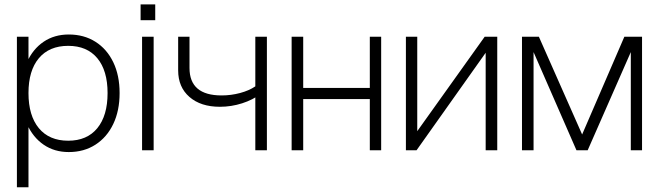

<svg xmlns="http://www.w3.org/2000/svg" viewBox="-20 -662 2904 846"><path d="M54.5 -500V163H105.5V-500ZM72.5 -252Q72.5 -174 98.8 -115.5Q125 -57 172.2 -24.5Q219.5 8 283 8Q350 8 400.5 -24.5Q451 -57 479 -115.5Q507 -174 507 -252Q507 -330 479 -388Q451 -446 400.5 -478Q350 -510 283 -510Q219.5 -510 172.2 -478Q125 -446 98.8 -388Q72.5 -330 72.5 -252ZM454 -252Q454 -152.5 408.8 -97.2Q363.5 -42 280.5 -42Q197 -42 151.2 -97.2Q105.5 -152.5 105.5 -252Q105.5 -351 151.2 -405.5Q197 -460 280.5 -460Q363.5 -460 408.8 -405.5Q454 -351 454 -252Z M599.5 -642.5V-573H664V-642.5ZM606 -500V0H657V-500Z M815 -362.5V-500H765V-352Q765 -278 814.8 -234.8Q864.5 -191.5 949 -191.5Q999 -191.5 1046.8 -206.8Q1094.5 -222 1129.5 -249L1105 -281.5Q1078 -263 1038 -252.2Q998 -241.5 956.5 -241.5Q815 -241.5 815 -362.5ZM1156 0V-500H1105V0Z M1265 -500V0H1316V-225.5H1609.5V0H1659.5V-500H1609.5V-274.5H1316V-500Z M1818.5 -500H1768.5V0H1815.5L2120 -429.5V0H2171V-500H2115.5L1818.5 -84Z M2569.5 0 2759.5 -432.5V0H2809V-500H2731L2545 -69.5L2354.5 -500H2280V0H2331V-432.5L2520 0Z"/></svg>

Font: Overused Grotesk Light
Style: Regular
Weight: 300
Designer: RandomMaerks
Version: Version 0.005